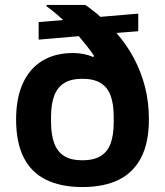

<svg xmlns="http://www.w3.org/2000/svg" viewBox="-20 -743 666 775"><path d="M313 12Q226 12 166 -17.5Q106 -47 75.5 -107.5Q45 -168 45 -261Q45 -346 72 -406Q99 -466 150.5 -497.5Q202 -529 275 -529Q296 -529 317 -525Q338 -521 356 -513L360 -517Q346 -538 330.5 -557.5Q315 -577 298 -597L136 -583V-654L235 -662Q218 -678 200.5 -692.5Q183 -707 166 -719L170 -723H324Q334 -717 344 -709Q354 -701 364.5 -693Q375 -685 385 -675L538 -688V-617L450 -610Q491 -563 520 -509Q549 -455 565 -393.5Q581 -332 581 -261Q581 -168 550 -107.5Q519 -47 459.5 -17.5Q400 12 313 12ZM313 -96Q358 -96 386 -113Q414 -130 426.5 -164Q439 -198 439 -249V-272Q439 -323 426.5 -357Q414 -391 386 -408Q358 -425 313 -425Q267 -425 239.5 -408Q212 -391 199 -357Q186 -323 186 -272V-251Q186 -199 199 -164.5Q212 -130 239.5 -113Q267 -96 313 -96Z"/></svg>

Font: Archivo SemiBold
Style: Bold
Weight: 700
Version: Version 2.001